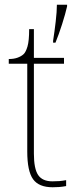

<svg xmlns="http://www.w3.org/2000/svg" viewBox="-20 -780 326 810"><path d="M204 -608Q210 -646 215 -689Q220 -732 220 -760H263V-753Q256 -722 242 -678Q228 -634 214 -600H204ZM202 10Q144 10 119.5 -24Q95 -58 95 -141V-511H17V-531Q38 -531 53.5 -536.5Q69 -542 79 -551Q89 -560 96 -584Q103 -608 103 -657H123V-536H250V-511H123V-132Q123 -68 141 -41.5Q159 -15 201 -15Q218 -15 230.5 -16Q243 -17 259 -20V5Q243 8 229.5 9Q216 10 202 10Z"/></svg>

Font: Noto Serif Thin
Style: Regular
Weight: 100
Designer: Monotype Design Team
Foundry: Monotype Imaging Inc.
Version: Version 2.015